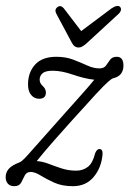

<svg xmlns="http://www.w3.org/2000/svg" viewBox="-26 -633 446 661"><path d="M327 -101Q323 -55.5 296.5 -23.8Q270 8 224.5 8Q188 8 160.8 -4.2Q133.5 -16.5 113.8 -28.8Q94 -41 80 -41Q65 -41 59.2 -28.8Q53.5 -16.5 46.8 -4.2Q40 8 23 8Q9 8 1.2 -0.5Q-6.5 -9 -6.5 -23Q-6.5 -39.5 4.2 -51.8Q15 -64 41 -74Q48 -76.5 59.2 -88.2Q70.5 -100 96.8 -130Q123 -160 174.5 -217.5Q223.5 -272.5 253.2 -305.8Q283 -339 298.5 -358.5Q264 -362.5 225 -376Q186 -389.5 155.5 -389.5Q130 -389.5 120.2 -380.5Q110.5 -371.5 110.5 -359Q110.5 -346.5 121 -337Q132 -327 132 -314.5Q132 -293 108.5 -293Q92.5 -293 81.5 -305.8Q70.5 -318.5 70.5 -342Q70.5 -384 95 -410.8Q119.5 -437.5 168 -437.5Q200.5 -437.5 226.5 -427.5Q252.5 -417.5 274.5 -407.5Q296.5 -397.5 316.5 -397.5Q332 -397.5 339 -407.5Q346 -417.5 353.2 -427.5Q360.5 -437.5 376 -437.5Q399 -437.5 399 -407Q399 -391 390.8 -379.5Q382.5 -368 363.5 -363.5Q358 -362 345.8 -351.2Q333.5 -340.5 304 -308.8Q274.5 -277 217 -213Q185 -177.5 164 -153.5Q143 -129.5 128.2 -112.2Q113.5 -95 100.5 -78.5Q121 -77 142.2 -68.8Q163.5 -60.5 186.8 -53Q210 -45.5 236.5 -45.5Q260 -45.5 276.8 -58.8Q293.5 -72 301.5 -105.5Q308 -120.5 317 -120Q328.5 -119 327 -101ZM275 -486.5Q266.5 -478.5 259.2 -474Q252 -469.5 244.5 -469.5Q229.5 -469.5 221 -486.5L167.5 -586.5Q160.5 -600.5 172.5 -609Q183 -616.5 193.5 -604.5L253.5 -526L358.5 -604.5Q379.5 -618 387.5 -609Q391.5 -605 390.2 -598.2Q389 -591.5 382.5 -585.5Z"/></svg>

Font: Fraunces 144pt S100 Light
Style: Italic
Weight: 300
Italic angle: -16°
Version: Version 1.000; ttfautohint (v1.8.3)